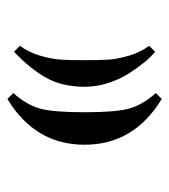

<svg xmlns="http://www.w3.org/2000/svg" viewBox="11 -497 458 520"><g transform="rotate(-90 240.0 -237.0)"><path d="M265 -237Q265 -298 290 -342Q315 -386 360 -428L376 -412Q358 -388 349 -356.5Q340 -325 338.5 -301.5Q337 -278 337 -237Q337 -196 338.5 -172.5Q340 -149 349 -117.5Q358 -86 376 -62L360 -46Q346 -57 332 -74Q318 -91 302 -115.5Q286 -140 275.5 -172Q265 -204 265 -237ZM232 -446 248 -430Q216 -394 206 -358Q196 -322 196 -237Q196 -152 206 -116Q216 -80 248 -44L232 -28Q108 -103 108 -237Q108 -371 232 -446Z"/></g></svg>

Font: Old Standard TT
Style: Bold
Weight: 700
Designer: Alexey Kryukov <alexios@thessalonica.org.ru>
Version: Version 2.2